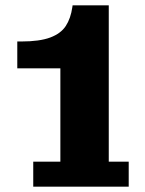

<svg xmlns="http://www.w3.org/2000/svg" viewBox="-20 -702 547 722"><path d="M105 0V-94H207V-445H45V-546H60Q129 -546 169 -561Q209 -576 227.5 -604.5Q246 -633 252 -675L253 -682H389V-94H464V0Z"/></svg>

Font: Montagu Slab 24pt
Style: Bold
Weight: 700
Designer: Florian Karsten
Foundry: Florian Karsten
Version: Version 1.000